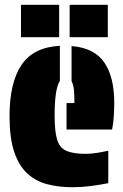

<svg xmlns="http://www.w3.org/2000/svg" viewBox="-20 -775 514 805"><path d="M284 10Q225 10 176.5 -3Q128 -16 93 -49Q58 -82 39 -140Q20 -198 20 -288Q20 -428 70 -502.5Q120 -577 231 -583V-436Q209 -402 209 -291Q209 -226 219 -191Q229 -156 257.5 -143Q286 -130 339 -130Q362 -130 386.5 -134Q411 -138 434 -143V-7Q399 0 360.5 5Q322 10 284 10ZM259 -232V-343H292Q292 -366 290.5 -392Q289 -418 280 -435V-582Q375 -574 417 -513.5Q459 -453 459 -343Q459 -315 457 -285.5Q455 -256 450 -232ZM68 -755H228V-619H68ZM272 -755H432V-619H272Z"/></svg>

Font: Protest Guerrilla
Style: Regular
Weight: 400
Designer: Octavio Pardo
Foundry: Ashler Design
Version: Version 2.005; ttfautohint (v1.8.4.7-5d5b)